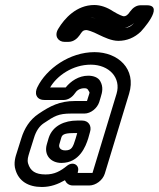

<svg xmlns="http://www.w3.org/2000/svg" viewBox="-20 -715 634 766"><path d="M376 -308 382 -328C388 -347 393 -368 380 -391C372 -406 353 -413 332 -413C294 -413 262 -391 242 -366H180C207 -413 270 -457 342 -457C416 -457 464 -404 445 -341L349 -25H290L291 -31C298 -55 273 -73 248 -54C221 -32 197 -19 162 -19C121 -19 101 -33 92 -63C88 -78 92 -89 98 -109L115 -163C124 -194 138 -212 154 -223C197 -252 213 -262 264 -262H317C342 -262 368 -283 376 -308ZM271 25H336C362 25 390 4 398 -22L495 -341C525 -440 451 -507 357 -507C258 -507 165 -441 129 -367C124 -357 121 -343 126 -333C132 -319 147 -316 159 -316H233C252 -316 268 -327 279 -343C286 -354 298 -363 317 -363C326 -363 329 -360 331 -357C340 -342 338 -349 332 -328L327 -312H279C218 -312 180 -292 134 -261C98 -237 77 -202 65 -163L48 -109C42 -91 33 -64 42 -37C55 7 92 31 147 31C182 31 211 20 239 4C244 15 254 25 271 25ZM308 -234H287C240 -234 190 -215 174 -164L167 -140C154 -96 183 -65 225 -65C297 -65 322 -131 332 -163L339 -188C347 -213 333 -234 308 -234ZM271 -184H288L282 -163C271 -127 266 -115 240 -115C220 -115 213 -128 217 -140L224 -164C227 -175 232 -184 271 -184ZM478 -603C492 -607 506 -615 515 -623C504 -611 495 -605 478 -603ZM362 -641C355 -643 347 -645 340 -645C347 -645 354 -644 362 -641ZM474 -650C470 -650 454 -656 431 -670C407 -686 381 -695 356 -695C285 -695 237 -641 213 -601C194 -571 213 -548 237 -548H253C274 -548 289 -562 298 -575C307 -588 310 -595 325 -595C329 -595 348 -590 375 -576C396 -566 425 -552 452 -552C485 -552 516 -564 542 -589C542 -589 640 -694 566 -694H541C524 -694 510 -684 499 -669C490 -655 482 -650 474 -650Z"/></svg>

Font: DIN Rundschrift
Style: MittelKontKu
Weight: 400
Version: Version 1.027